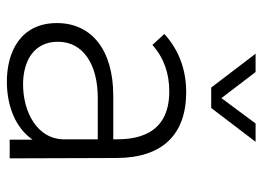

<svg xmlns="http://www.w3.org/2000/svg" viewBox="-120 -618 746 545"><g transform="rotate(90 252.5 -345.0)"><path d="M286 -572 382 -698H330L258 -601L184 -698H132L228 -572ZM429 0 428 -302C428 -435 360 -501 241 -501C182 -501 124 -483 76 -439L107 -405C144 -438 188 -453 239 -453C369 -453 375 -349 375 -301V-294H251C122 -294 45 -233 45 -134C45 -30 128 8 211 8C280 8 342 -16 376 -65V0ZM375 -155C375 -77 296 -38 219 -38C152 -38 98 -69 98 -137C98 -209 163 -250 257 -250H375Z"/></g></svg>

Font: Arthouse Owned Light
Style: Regular
Weight: 300
Designer: Jeremy Tribby
Foundry: Tribby Type
Version: Version 1.000;PS 001.000;hotconv 1.0.88;makeotf.lib2.5.64775